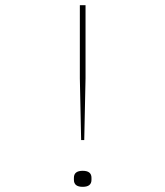

<svg xmlns="http://www.w3.org/2000/svg" viewBox="-20 -718 640 743"><path d="M294 -176 289 -415V-698H311V-415L306 -176ZM300 5Q266 5 266 -22V-30Q266 -57 300 -57Q334 -57 334 -30V-22Q334 5 300 5Z"/></svg>

Font: IBM Plex Mono Thin
Style: Regular
Weight: 100
Monospace: yes
Designer: Mike Abbink, Paul van der Laan, Pieter van Rosmalen
Foundry: Bold Monday
Version: Version 2.3